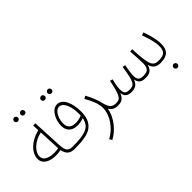

<svg xmlns="http://www.w3.org/2000/svg" viewBox="-73 -1309 2131 2131"><g transform="rotate(-45 992.5 -244.0)"><path d="M286 -657C302 -657 316 -670 316 -687C316 -704 302 -718 286 -718C268 -718 254 -704 254 -687C254 -670 268 -657 286 -657ZM181 -657C197 -657 211 -670 211 -687C211 -704 197 -718 181 -718C164 -718 150 -704 150 -687C150 -670 164 -657 181 -657ZM414 5C430 5 438 -2 438 -12C438 -23 431 -29 418 -29C343 -29 324 -55 319 -157L302 -505H267L271 -428C132 -396 39 -300 39 -207C39 -111 160 -71 289 -98C305 -12 356 5 414 5ZM74 -212C74 -285 157 -367 273 -391L285 -135L286 -131C193 -113 74 -129 74 -212Z M666 -614C682 -614 696 -627 696 -644C696 -661 682 -675 666 -675C648 -675 634 -661 634 -644C634 -627 648 -614 666 -614ZM561 -614C577 -614 591 -627 591 -644C591 -661 577 -675 561 -675C543 -675 529 -661 529 -644C529 -627 543 -614 561 -614ZM413 5C536 5 621 -9 671 -44C734 -89 754 -156 754 -239C754 -370 708 -485 622 -485C537 -485 484 -373 484 -282C484 -195 542 -156 619 -156C643 -156 683 -161 714 -175C702 -111 675 -83 647 -67C595 -35 504 -29 418 -29ZM518 -287C518 -365 563 -450 617 -450C686 -450 719 -343 719 -245C719 -232 719 -221 718 -210C691 -198 654 -190 624 -190C568 -190 518 -209 518 -287Z M775 230C865 183 966 74 985 -53C1004 -17 1038 5 1084 5C1102 5 1109 -3 1109 -12C1109 -21 1104 -29 1089 -29C1029 -29 1003 -66 985 -147C972 -201 949 -260 911 -330L878 -312C926 -229 954 -160 954 -95C954 18 869 139 757 199Z M1084 5C1141 5 1177 -5 1206 -76C1214 -8 1257 5 1303 5C1371 5 1398 -21 1420 -75C1430 -20 1458 5 1523 5C1580 5 1625 -10 1642 -83C1658 -26 1691 5 1761 5C1778 5 1785 -3 1785 -12C1785 -21 1781 -29 1766 -29C1675 -30 1655 -65 1643 -327L1609 -324C1614 -271 1619 -179 1619 -133C1619 -56 1593 -29 1524 -29C1459 -29 1443 -55 1443 -114C1443 -148 1457 -221 1463 -257L1429 -263C1399 -49 1377 -29 1304 -29C1244 -29 1231 -51 1231 -114C1231 -154 1245 -210 1253 -244L1221 -253C1179 -36 1152 -29 1089 -29Z M1761 5C1876 5 1914 -51 1914 -140C1914 -211 1893 -288 1863 -371L1829 -358C1861 -269 1881 -201 1881 -136C1881 -68 1858 -29 1766 -29ZM1853 175C1870 175 1884 161 1884 145C1884 128 1870 113 1853 113C1836 113 1822 128 1822 145C1822 161 1836 175 1853 175Z"/></g></svg>

Font: Noto Sans Arabic UI Cn XLt
Style: Regular
Weight: 200
Width: 3
Designer: Monotype Design Team, Nadine Chahine and Nizar Qandah
Foundry: Monotype Imaging Inc.
Version: Version 2.010